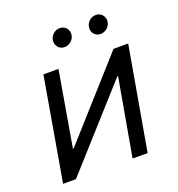

<svg xmlns="http://www.w3.org/2000/svg" viewBox="-128 -805 844 911"><g transform="rotate(-20 294.5 -350.0)"><path d="M36 0H101L452 -391H456L387 0H463L554 -520H480L141 -141H137L202 -520H126ZM265 -607C291 -607 316 -628 316 -658C316 -681 298 -700 273 -700C247 -700 223 -678 223 -649C223 -626 241 -607 265 -607ZM447 -607C473 -607 498 -628 498 -658C498 -681 480 -700 455 -700C429 -700 405 -678 405 -649C405 -626 423 -607 447 -607Z"/></g></svg>

Font: Fixel Text 20240404
Style: Italic
Weight: 400
Width: 4
Italic angle: -10°
Designer: AlfaBravo + MacPaw
Foundry: Kyrylo Tkachov, Marchela Mozhyna, Serhii Makarenko, Maria Weinstein, Zakhar Kryvoshyya
Version: Version 1.211;Glyphs 3.2 (3225)